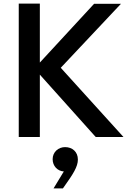

<svg xmlns="http://www.w3.org/2000/svg" viewBox="-20 -760 739 1065"><path d="M201 0V-346L511 0H665L317 -384L651 -739H502L201 -413V-740H84V0ZM329 285 336 275C385 206 412 165 412 125C412 82 381 56 341 56C304 56 272 83 272 123C272 161 299 189 334 191L277 285Z"/></svg>

Font: Be Vietnam Pro Medium
Style: Regular
Weight: 500
Designer: Lam Bao, Tony Le, Vietanh Nguyen
Foundry: Yellow Type Foundry
Version: Version 1.002